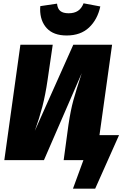

<svg xmlns="http://www.w3.org/2000/svg" viewBox="-20 -966 749 1158"><path d="M222 -911 223 -929 324 -944Q327 -913 344 -899.5Q361 -886 394 -886Q428 -886 450 -900.5Q472 -915 484 -946L585 -927Q568 -848 517 -800Q466 -752 382 -752Q303 -752 262.5 -795.5Q222 -839 222 -911ZM698 -151 554 172H420L483 0H364L393 -214Q406 -301 422.5 -361Q439 -421 473 -525L245 0H6L103 -696H298L267 -484Q254 -394 235.5 -323Q217 -252 190 -177L422 -696H656L580 -151Z"/></svg>

Font: Fira Sans Black
Style: Italic
Weight: 900
Italic angle: -8°
Designer: Carrois Corporate & Edenspiekermann AG
Foundry: Carrois Corporate GbR & Edenspiekermann AG
Version: Version 4.203